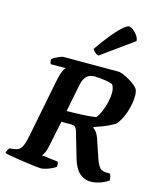

<svg xmlns="http://www.w3.org/2000/svg" viewBox="-152 -1092 993 1191"><g transform="rotate(15 345.0 -496.0)"><path d="M223 0Q216 0 192.5 -2.5Q169 -5 138 -9.5Q107 -14 76 -18.5Q45 -23 21 -27.5Q-3 -32 -11 -35Q-9 -46 -4 -55.5Q1 -65 5 -69L36 -73Q52 -75 64 -82Q76 -89 86 -110Q96 -131 105 -176L181 -560Q188 -593 197 -613.5Q206 -634 215 -640H118Q115 -645 113 -653Q111 -661 112 -671Q119 -678 133.5 -685.5Q148 -693 162.5 -698.5Q177 -704 182 -704H541Q564 -699 589 -686Q614 -673 635.5 -657.5Q657 -642 667 -626Q670 -619 672 -608.5Q674 -598 674 -587Q674 -561 669 -533Q664 -505 655 -478Q646 -451 633.5 -428Q621 -405 607 -390Q592 -380 569.5 -369Q547 -358 521.5 -348.5Q496 -339 475 -332V-327Q493 -314 503.5 -295Q514 -276 524 -241L548 -171Q560 -130 575.5 -105Q591 -80 624 -80H647Q652 -74 655 -62Q658 -50 658 -38Q635 -21 603 -10.5Q571 0 545 0Q502 0 471 -29Q440 -58 423 -119L378 -274Q374 -290 366 -301Q358 -312 337 -312H274L240 -148Q235 -121 227 -104Q219 -87 211 -80L316 -67Q318 -62 319.5 -54.5Q321 -47 319 -35Q303 -22 273 -11Q243 0 223 0ZM288 -385Q338 -385 389 -387.5Q440 -390 476 -396Q492 -416 504 -445Q516 -474 523.5 -506.5Q531 -539 531 -566Q531 -583 527.5 -596.5Q524 -610 517 -619Q504 -625 481.5 -629Q459 -633 437 -635Q415 -637 401 -637Q378 -637 362.5 -628Q347 -619 337.5 -602.5Q328 -586 323 -561ZM389 -768Q375 -772 364.5 -782Q354 -792 350 -800Q388 -856 423.5 -899.5Q459 -943 486.5 -967.5Q514 -992 526 -992Q539 -992 554.5 -980Q570 -968 582 -951Q594 -934 595 -916Z"/></g></svg>

Font: Texturina Medium 12pt ExtraBold
Style: Italic
Weight: 800
Italic angle: -11°
Version: Version 1.002